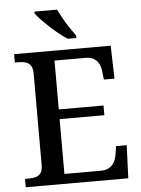

<svg xmlns="http://www.w3.org/2000/svg" viewBox="-61 -978 753 1026"><g transform="rotate(-5 315.5 -465.5)"><path d="M35 0V-45H56Q76 -45 92.5 -49.5Q109 -54 119.5 -68Q130 -82 130 -110V-599Q130 -630 120 -644.5Q110 -659 93.5 -664Q77 -669 56 -669H35V-714H553L558 -537H501L496 -581Q494 -603 485 -621Q476 -639 459 -650Q442 -661 415 -661H247V-399H487V-347H247V-53H442Q470 -53 488 -64Q506 -75 515.5 -93Q525 -111 528 -133L535 -177H592L585 0ZM327 -771Q306 -785 281.5 -804.5Q257 -824 233.5 -846Q210 -868 191 -888Q172 -908 163 -921V-931H284Q295 -909 310 -882Q325 -855 342.5 -829Q360 -803 374 -784V-771Z"/></g></svg>

Font: Noto Serif Thai Medium
Style: Regular
Weight: 500
Version: Version 2.001